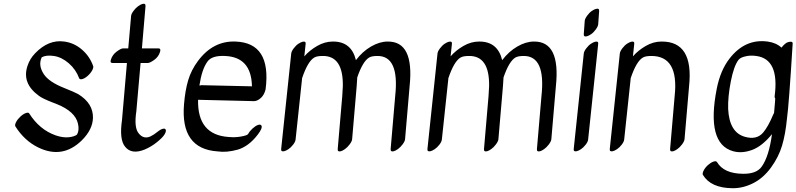

<svg xmlns="http://www.w3.org/2000/svg" viewBox="-20 -760 4198 1012"><path d="M397 -348Q380 -394 342.5 -426.5Q305 -459 264 -465Q223 -471 200 -458Q180 -416 211 -369Q238 -328 319 -296Q374 -274 392 -264Q472 -215 470 -138Q468 -77 412 -21Q310 80 181 17Q108 -19 61 -94Q57 -101 64.5 -116Q72 -131 87 -145Q102 -159 116 -164Q130 -169 134 -162Q188 -77 272 -47Q326 -28 369 -42Q383 -47 386 -51Q399 -73 391 -108Q377 -172 280 -211Q276 -213 257 -220Q203 -241 185 -255Q94 -321 125 -413Q137 -450 165 -479Q236 -553 319 -541Q371 -534 412 -498.5Q453 -463 471 -412Q474 -404 465.5 -388.5Q457 -373 441.5 -359.5Q426 -346 413 -343Q400 -340 397 -348Z M743 28Q674 56 640 14Q608 -23 623 -127L649 -428H573Q558 -428 565 -447Q573 -472 595.5 -488.5Q618 -505 629 -505H656L671 -676Q672 -687 684 -703Q696 -719 709 -728Q722 -737 730 -739Q748 -744 747 -728L728 -505Q772 -505 815 -505Q830 -505 823 -485Q815 -460 792.5 -444Q770 -428 759 -428H721L699 -178Q699 -177 699 -176Q685 -86 712 -56Q737 -25 773 -41Q790 -49 808.5 -64Q827 -79 839.5 -81.5Q852 -84 854 -74.5Q856 -65 846 -49.5Q836 -34 807 -10.5Q778 13 743 28Z M1024 -234Q1020 -49 1185 -38Q1220 -35 1248 -40Q1284 -46 1288 -54Q1296 -69 1311.5 -83Q1327 -97 1340 -101.5Q1353 -106 1358 -98Q1365 -85 1339 -51Q1313 -17 1285.5 2.5Q1258 22 1232 29Q1174 45 1127 38Q930 25 950 -211Q956 -284 972 -337.5Q988 -391 1023 -438Q1103 -546 1222 -541Q1411 -534 1380 -290Q1371 -250 1340 -233Q1328 -226 1314 -227ZM1031 -309Q1038 -311 1042 -311L1308 -305Q1305 -460 1165 -465Q1097 -468 1074 -436Q1044 -396 1031 -309Z M1575 -540Q1593 -544 1591 -529L1584 -463Q1612 -495 1652 -518Q1692 -541 1734 -541Q1832 -542 1856 -443Q1891 -489 1936 -515Q1981 -541 2023 -541Q2164 -543 2139 -306L2115 -26Q2114 -15 2102 1Q2090 17 2077 26Q2064 35 2056 37Q2038 42 2039 26L2063 -254Q2086 -466 1969 -465Q1940 -465 1926 -457Q1892 -437 1863 -352Q1862 -330 1860 -306L1836 -26Q1835 -15 1823 1Q1811 17 1798 26Q1785 35 1777 37Q1759 42 1760 26L1784 -254Q1786 -277 1786 -289Q1786 -301 1787 -305Q1790 -467 1680 -465Q1651 -465 1637 -457Q1602 -437 1572 -347Q1572 -346 1572 -344L1538 -25Q1537 -13 1525 2.5Q1513 18 1500 26.5Q1487 35 1478 37Q1460 41 1462 25L1515 -478Q1516 -489 1528 -505Q1540 -521 1553 -529.5Q1566 -538 1575 -540Z M2346 -540Q2364 -544 2362 -529L2355 -463Q2383 -495 2423 -518Q2463 -541 2505 -541Q2603 -542 2627 -443Q2662 -489 2707 -515Q2752 -541 2794 -541Q2935 -543 2910 -306L2886 -26Q2885 -15 2873 1Q2861 17 2848 26Q2835 35 2827 37Q2809 42 2810 26L2834 -254Q2857 -466 2740 -465Q2711 -465 2697 -457Q2663 -437 2634 -352Q2633 -330 2631 -306L2607 -26Q2606 -15 2594 1Q2582 17 2569 26Q2556 35 2548 37Q2530 42 2531 26L2555 -254Q2557 -277 2557 -289Q2557 -301 2558 -305Q2561 -467 2451 -465Q2422 -465 2408 -457Q2373 -437 2343 -347Q2343 -346 2343 -344L2309 -25Q2308 -13 2296 2.5Q2284 18 2271 26.5Q2258 35 2249 37Q2231 41 2233 25L2286 -478Q2287 -489 2299 -505Q2311 -521 2324 -529.5Q2337 -538 2346 -540Z M3117 -540Q3135 -544 3133 -529L3080 -25Q3079 -13 3067 2.5Q3055 18 3042 26.5Q3029 35 3020 37Q3002 41 3004 25L3057 -478Q3058 -489 3070 -505Q3082 -521 3095 -529.5Q3108 -538 3117 -540ZM3121 -713Q3139 -718 3138 -702L3133 -632Q3132 -621 3120.5 -605Q3109 -589 3096 -580Q3083 -571 3074 -569Q3056 -564 3057 -580L3062 -650Q3063 -661 3074.5 -677Q3086 -693 3099 -702Q3112 -711 3121 -713Z M3307 -540Q3325 -544 3323 -529L3316 -463Q3344 -495 3384 -518Q3424 -541 3466 -541Q3637 -543 3612 -306L3588 -26Q3587 -15 3575 1Q3563 17 3550 26Q3537 35 3529 37Q3511 42 3512 26L3536 -254Q3559 -466 3412 -465Q3383 -465 3369 -457Q3334 -437 3304 -347Q3304 -346 3304 -344L3270 -25Q3269 -13 3257 2.5Q3245 18 3232 26.5Q3219 35 3210 37Q3192 41 3194 25L3247 -478Q3248 -489 3260 -505Q3272 -521 3285 -529.5Q3298 -538 3307 -540Z M4099 -509Q4119 -534 4134 -538Q4159 -545 4158 -530Q4138 -205 4128 -135Q4120 -52 4102 8Q4084 68 4043.5 123.5Q4003 179 3949 206Q3895 233 3840 232Q3727 231 3685 162Q3681 155 3688.5 139.5Q3696 124 3711 110.5Q3726 97 3740 92Q3754 87 3759 94Q3795 155 3896 156Q3968 157 3995 118Q4033 65 4049 -53Q3997 11 3943.5 30.5Q3890 50 3844 37Q3701 -3 3758 -293Q3777 -389 3825 -451Q3907 -557 4026 -541Q4071 -535 4099 -509ZM4060 -165Q4067 -242 4066 -242Q4062 -245 4063 -253Q4089 -449 3966 -465Q3936 -469 3914 -464Q3883 -458 3873 -445Q3848 -413 3832 -331Q3816 -249 3818 -186Q3824 -62 3906 -39Q3969 -21 4003 -62Q4029 -93 4055 -155Q4057 -160 4060 -165Z"/></svg>

Font: Kavivanar
Style: Regular
Weight: 400
Designer: Tharique Azeez
Foundry: Tharique Azeez
Version: Version 1.88